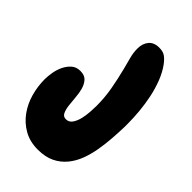

<svg xmlns="http://www.w3.org/2000/svg" viewBox="-249 -797 898 898"><g transform="rotate(45 200.5 -347.5)"><path d="M396.5 -363.3V-338.9Q395.5 -302.7 392.6 -261.7Q389.6 -220.7 382.8 -180.7Q376 -140.6 362.3 -104Q348.6 -67.4 325.2 -39.1Q301.8 -10.7 267.6 5.9Q233.4 22.5 184.6 22.5Q131.8 22.5 92.3 0Q52.7 -22.5 26.4 -59.1Q0 -95.7 -12.7 -141.1Q-25.4 -186.5 -25.4 -233.4Q-25.4 -253.9 -21 -279.3Q-16.6 -304.7 -5.9 -326.7Q4.9 -348.6 22 -363.8Q39.1 -378.9 65.4 -378.9Q93.8 -378.9 107.9 -363.3Q122.1 -347.7 128.4 -324.7Q134.8 -301.8 136.7 -274.9Q138.7 -248 141.6 -225.1Q144.5 -202.1 151.9 -186.5Q159.2 -170.9 176.8 -170.9Q197.3 -170.9 209 -188.5Q220.7 -206.1 226.1 -230Q231.4 -253.9 232.9 -278.3Q234.4 -302.7 234.4 -316.4Q234.4 -371.1 225.1 -423.3Q215.8 -475.6 202.1 -529.3Q195.3 -556.6 187.5 -585Q179.7 -613.3 179.7 -641.6Q179.7 -674.8 197.3 -695.8Q214.8 -716.8 249 -716.8Q274.4 -716.8 289.1 -706.5Q303.7 -696.3 318.4 -676.8Q340.8 -646.5 356 -607.4Q371.1 -568.4 379.9 -526.4Q388.7 -484.4 392.6 -441.9Q396.5 -399.4 396.5 -363.3Z"/></g></svg>

Font: Chewy
Style: Regular
Weight: 400
Designer: Squid
Foundry: Font Diner, Inc DBA Sideshow
Version: Version 1.000